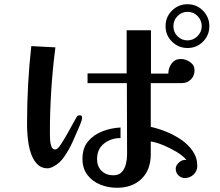

<svg xmlns="http://www.w3.org/2000/svg" viewBox="-20 -856 1040 908"><path d="M934 -732Q934 -760 914.5 -780Q895 -800 867 -800Q839 -800 819.5 -780Q800 -760 800 -732Q800 -704 819.5 -684.5Q839 -665 867 -665Q894 -665 914 -685Q934 -705 934 -732ZM367 -290Q364 -279 358 -264.5Q352 -250 336 -214Q326 -190 316 -169.5Q306 -149 293 -129Q273 -95 247.5 -77.5Q222 -60 205 -60Q177 -60 158.5 -77.5Q140 -95 129.5 -122.5Q119 -150 114.5 -179Q110 -208 109 -232Q108 -243 108 -254Q108 -265 108 -276Q108 -367 113 -458Q118 -549 128 -638L242 -632Q229 -532 222.5 -431Q216 -330 216 -229Q216 -219 216.5 -200Q217 -181 222.5 -165Q228 -149 241 -149Q252 -149 267.5 -172.5Q283 -196 302 -230Q314 -252 324.5 -270.5Q335 -289 342 -302Q347 -312 359.5 -310.5Q372 -309 367 -290ZM913 -71Q913 -47 895.5 -30.5Q878 -14 854 -14Q836 -14 823.5 -27Q811 -40 811 -58Q811 -75 828 -89Q845 -103 862 -99Q846 -119 815.5 -137.5Q785 -156 752 -169.5Q719 -183 693 -187V-126Q693 -53 649.5 -10.5Q606 32 533 32Q491 32 454 17Q417 2 393.5 -28.5Q370 -59 370 -105Q370 -156 396.5 -187.5Q423 -219 464.5 -235Q506 -251 550 -253V-203Q505 -203 472 -177Q439 -151 439 -103Q439 -69 460.5 -48Q482 -27 516 -27Q542 -27 556 -42.5Q570 -58 575.5 -80.5Q581 -103 581 -124Q581 -209 580.5 -293.5Q580 -378 580 -463H394V-509H579V-713H694V-508H776Q776 -534 791.5 -555.5Q807 -577 835 -577Q858 -577 879 -562.5Q900 -548 900 -523Q900 -498 883 -480.5Q866 -463 840 -463H693V-256Q726 -249 764 -234Q802 -219 836 -196Q870 -173 891.5 -141.5Q913 -110 913 -71ZM970 -732Q970 -689 940 -659Q910 -629 867 -629Q824 -629 793.5 -659Q763 -689 763 -732Q763 -776 793.5 -806Q824 -836 867 -836Q910 -836 940 -805.5Q970 -775 970 -732Z"/></svg>

Font: Kaisei Decol
Style: Bold
Weight: 700
Designer: Font-Kai, 金井和夫
Foundry: KAZUO KANAI
Version: Version 5.003